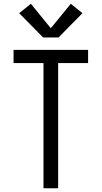

<svg xmlns="http://www.w3.org/2000/svg" viewBox="-20 -1000 540 1020"><path d="M211 0V-665H52V-735H448V-665H289V0ZM209 -801 82 -930 144 -980 250 -850 356 -980 418 -930 291 -801Z"/></svg>

Font: Iosevka SS04
Style: Regular
Weight: 400
Monospace: yes
Designer: Belleve Invis
Foundry: Belleve Invis
Version: Version 19.0.0; ttfautohint (v1.8.4)